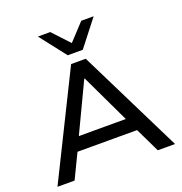

<svg xmlns="http://www.w3.org/2000/svg" viewBox="-161 -1082 1160 1223"><g transform="rotate(-20 418.5 -471.0)"><path d="M20 0 369 -705H468L817 0H700L604 -199L657 -166H178L232 -199L136 0ZM416 -589 246 -231 217 -257H619L589 -231L419 -589ZM368 -765 230 -942H314L419 -829L524 -942H608L470 -765Z"/></g></svg>

Font: Nunito Sans 10pt SemiExpanded SemiBold
Style: Regular
Weight: 600
Width: 6
Designer: Vernon Adams
Foundry: Vernon Adams
Version: Version 3.101;gftools[0.9.27]